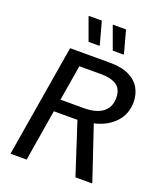

<svg xmlns="http://www.w3.org/2000/svg" viewBox="-154 -947 875 1044"><g transform="rotate(20 283.5 -425.0)"><path d="M33.3 0 141.7 -650H371.7Q441.7 -650 484.6 -628.3Q527.5 -606.7 547.1 -570.8Q566.7 -535 566.7 -491.7Q566.7 -423.3 522.5 -375.4Q478.3 -327.5 402.5 -310L505 -5V0H409.2L312.5 -297.5H175.8L126.7 0ZM188.3 -369.2H320.8Q395 -369.2 432.5 -398.3Q470 -427.5 470 -480.8Q470 -532.5 437.9 -553.8Q405.8 -575 351.7 -575H222.5ZM224.2 -716.7 177.5 -845V-850H252.5L287.5 -721.7V-716.7ZM364.2 -716.7 317.5 -845V-850H392.5L427.5 -721.7V-716.7Z"/></g></svg>

Font: Familjen Grotesk GF
Style: Italic
Weight: 400
Designer: Anders Wikstroem, Jonas Baeckman, Matilda Gysing, Kristian Moeller
Foundry: Familjen STHML AB
Version: Version 2.000; Beta; Release 4; Build 6